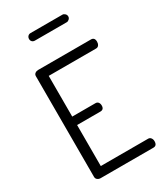

<svg xmlns="http://www.w3.org/2000/svg" viewBox="-228 -1031 965 1123"><g transform="rotate(-30 254.0 -470.0)"><path d="M142 -670V-395H299Q311 -395 317.5 -386.5Q324 -378 324 -365Q324 -338 299 -338H142V-61H462Q473 -61 480 -52Q487 -43 487 -30Q487 0 462 0H106Q94 0 85 -7Q76 -14 76 -26V-706Q76 -718 85 -724.5Q94 -731 106 -731H462Q487 -731 487 -702Q487 -689 480.5 -679.5Q474 -670 462 -670ZM175 -940H390Q399 -940 407 -932.5Q415 -925 415 -914Q415 -904 407 -896.5Q399 -889 390 -889H175Q164 -889 157 -896Q150 -903 150 -914Q150 -925 157 -932.5Q164 -940 175 -940Z"/></g></svg>

Font: Dosis
Style: Book
Weight: 400
Designer: EdgarTolentino, PabloImpallari, IginoMarini
Foundry: EdgarTolentino, PabloImpallari, IginoMarini
Version: Version 1.007